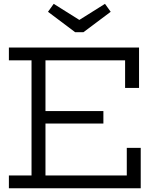

<svg xmlns="http://www.w3.org/2000/svg" viewBox="-20 -1006 828 1026"><path d="M532.5 -412.5V-346H190.5V-412.5ZM657.5 -216H732V0H27.5V-68.5H148.5V-683.5H27.5V-752H723V-536H648.5V-683.5H223V-68.5H657.5ZM426 -834 571.5 -943 541 -985.5 404 -899.5 267 -985.5 236.5 -943 381.5 -834Z"/></svg>

Font: Hepta Slab
Style: Regular
Weight: 400
Designer: Michael LaGattuta
Foundry: Michael LaGattuta
Version: Version 1.100